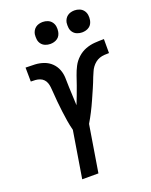

<svg xmlns="http://www.w3.org/2000/svg" viewBox="-172 -1044 892 1135"><g transform="rotate(-20 273.5 -477.0)"><path d="M143 0 191 -294Q183 -324 178 -355.5Q173 -387 169 -418.5Q165 -450 162 -482Q159 -514 157 -546Q156 -561 154.5 -575Q153 -589 148.5 -602Q144 -615 134.5 -625Q125 -635 111.5 -640Q98 -645 84 -646Q70 -647 55 -647L54 -735H55Q84 -735 113 -733.5Q142 -732 168.5 -722.5Q195 -713 214.5 -694Q234 -675 244 -649.5Q254 -624 254.5 -595Q255 -566 256 -537.5Q257 -509 258.5 -480.5Q260 -452 261 -423Q272 -451 282.5 -478Q293 -505 302.5 -532.5Q312 -560 321.5 -588Q331 -616 344.5 -642Q358 -668 381 -689Q404 -710 432 -720.5Q460 -731 488.5 -733Q517 -735 545 -735H547V-647Q532 -647 517 -646Q502 -645 487.5 -640Q473 -635 460.5 -625Q448 -615 438.5 -602Q429 -589 423.5 -575Q418 -561 411 -546Q399 -514 385 -482Q371 -450 357 -418.5Q343 -387 327 -355.5Q311 -324 293 -294L245 0ZM440 -816Q424 -816 409 -822Q394 -828 384.5 -840.5Q375 -853 373 -869Q371 -885 373 -902Q375 -913 381 -923.5Q387 -934 396.5 -941Q406 -948 417.5 -951Q429 -954 441 -954Q457 -954 472 -948Q487 -942 496.5 -929.5Q506 -917 508.5 -901Q511 -885 508 -868Q506 -857 500.5 -846.5Q495 -836 485 -829Q475 -822 463.5 -819Q452 -816 440 -816ZM240 -816Q224 -816 209 -822Q194 -828 184.5 -840.5Q175 -853 173 -869Q171 -885 173 -902Q175 -913 181 -923.5Q187 -934 196.5 -941Q206 -948 217.5 -951Q229 -954 241 -954Q257 -954 272 -948Q287 -942 296.5 -929.5Q306 -917 308.5 -901Q311 -885 308 -868Q306 -857 300.5 -846.5Q295 -836 285 -829Q275 -822 263.5 -819Q252 -816 240 -816Z"/></g></svg>

Font: Iosevka Curly Semibold
Style: Italic
Weight: 600
Italic angle: -9°
Monospace: yes
Designer: Belleve Invis
Foundry: Belleve Invis
Version: Version 22.1.2; ttfautohint (v1.8.4)